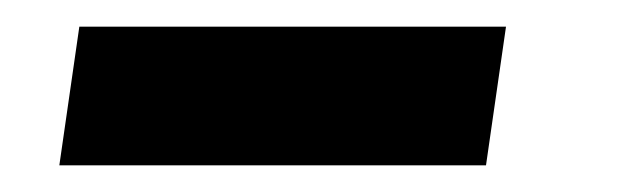

<svg xmlns="http://www.w3.org/2000/svg" viewBox="-20 -372 480 144"><path d="M39.5 -352H359.5L344.5 -248H24.5Z"/></svg>

Font: Urbanist SemiBold
Style: Italic
Weight: 600
Italic angle: -8°
Designer: Corey Hu
Foundry: Corey Hu
Version: Version 1.321; ttfautohint (v1.8.4.7-5d5b)